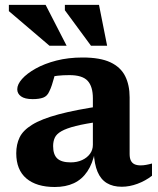

<svg xmlns="http://www.w3.org/2000/svg" viewBox="-20 -736 632 768"><path d="M392 -313 383 -250Q320.5 -241.5 283 -232Q245.5 -222.5 225.8 -211.2Q206 -200 199.2 -185.2Q192.5 -170.5 192.5 -151.5Q192.5 -117.5 209.2 -102Q226 -86.5 262.5 -86.5Q288.5 -86.5 308.5 -95.8Q328.5 -105 340 -120.8Q351.5 -136.5 351.5 -156.5V-342.5Q351.5 -390 330.5 -412.8Q309.5 -435.5 258 -435.5Q231.5 -435.5 211.2 -433.2Q191 -431 174.5 -426.5L205 -464Q201 -442.5 196.5 -426Q192 -409.5 187.5 -395.8Q183 -382 177 -370Q169 -351.5 152.8 -345.5Q136.5 -339.5 110.5 -339.5Q79.5 -339.5 64.2 -350.5Q49 -361.5 49 -379Q49 -398.5 68.2 -420.2Q87.5 -442 122.8 -461.8Q158 -481.5 205.8 -493.8Q253.5 -506 310.5 -506Q380.5 -506 421.5 -486.8Q462.5 -467.5 480.5 -431.8Q498.5 -396 498.5 -346.5V-120Q498.5 -103.5 503.5 -93.5Q508.5 -83.5 518.2 -79Q528 -74.5 543 -74.5Q553 -74.5 564.2 -76.5Q575.5 -78.5 588 -82V-33Q561.5 -12.5 529.8 -0.8Q498 11 467 11Q431.5 11 407.2 -3.8Q383 -18.5 370.2 -48.8Q357.5 -79 355 -126.5L360 -129.5Q350.5 -81.5 329.2 -50Q308 -18.5 275.5 -3.2Q243 12 199 12Q126 12 85.5 -22.2Q45 -56.5 45 -123Q45 -158.5 58.5 -186.5Q72 -214.5 108.8 -237.2Q145.5 -260 214 -278.5Q282.5 -297 392 -313ZM246.5 -553H178L15.5 -691.5V-716.5H162.5ZM408.5 -553H344L239.5 -695V-716.5H376Z"/></svg>

Font: Newsreader 9pt SemiBold
Style: Regular
Weight: 600
Designer: Hugues Gentile
Foundry: Production Type
Version: Version 1.003